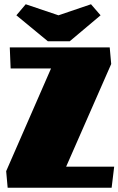

<svg xmlns="http://www.w3.org/2000/svg" viewBox="-20 -883 557 903"><path d="M9 0ZM496 -660 503 -582 291 -99H517L505 0H16L9 -78L220 -561H30L26 -660ZM408 -863 453 -811 308 -689H205L57 -811L101 -863L255 -811Z"/></svg>

Font: Sansita Black
Style: Regular
Weight: 900
Designer: Pablo Cosgaya
Foundry: Omnibus-Type
Version: Version 1.006; ttfautohint (v1.5)